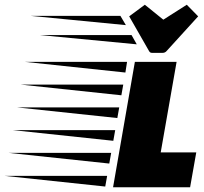

<svg xmlns="http://www.w3.org/2000/svg" viewBox="-273 -790 860 810"><path d="M204 0 296 -529H472L405 -147H555L529 0ZM256 -484 -168 -529H263ZM239 -388 -185 -433H247ZM222 -292 -202 -337H230ZM205 -196 -219 -241H213ZM188 -100 -236 -145H196ZM171 -3 -253 -48H179ZM413 -567H368Q363 -567 360 -569.5Q357 -572 355 -576L272 -721L338 -770L416 -707L515 -770L563 -721L431 -576Q424 -567 413 -567ZM258 -684 -143 -723H235ZM304 -603 -104 -642H282Z"/></svg>

Font: Faster One
Style: Regular
Weight: 400
Designer: Eduardo Rodriguez Tunni
Foundry: Eduardo Rodriguez Tunni
Version: Version 1.003; ttfautohint (v1.8.4.7-5d5b);gftools[0.9.23]